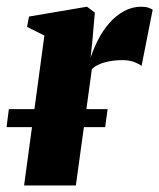

<svg xmlns="http://www.w3.org/2000/svg" viewBox="-41 -566 486 586"><path d="M32.5 0 94.5 -457.5 41.5 -484 47.5 -515.5 224.5 -545.5 248.5 -527.5 240.5 -436.5 235.5 -390Q245 -418.5 259.2 -446.2Q273.5 -474 293.2 -496.2Q313 -518.5 337.5 -532Q362 -545.5 390.5 -545.5Q404 -545.5 412.8 -542.2Q421.5 -539 425 -536.5L391 -364.5Q388 -368.5 371.8 -375.5Q355.5 -382.5 332.5 -382.5Q318 -382.5 304.5 -380.8Q291 -379 279 -375.8Q267 -372.5 257 -367.5Q247 -362.5 239.5 -355.5L190.5 0ZM287.5 -233 280 -178H-21L-14 -233Z"/></svg>

Font: Merriweather 72pt Black
Style: Italic
Weight: 900
Italic angle: -7.8°
Version: Version 2.101